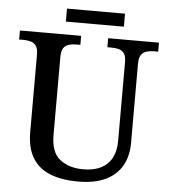

<svg xmlns="http://www.w3.org/2000/svg" viewBox="-57 -895 840 956"><g transform="rotate(5 362.5 -416.5)"><path d="M369 10Q288 10 230 -12.5Q172 -35 141 -85Q110 -135 110 -217V-603Q110 -632 99.5 -646Q89 -660 72.5 -664.5Q56 -669 37 -669H15V-714H321V-669H300Q280 -669 263 -664Q246 -659 236.5 -644.5Q227 -630 227 -599V-210Q227 -124 272 -88.5Q317 -53 389 -53Q443 -53 479 -72Q515 -91 532.5 -125.5Q550 -160 550 -207V-603Q550 -632 540 -646Q530 -660 513.5 -664.5Q497 -669 477 -669H456V-714H710V-669H689Q669 -669 652 -664Q635 -659 625 -644.5Q615 -630 615 -599V-205Q615 -138 587.5 -90Q560 -42 505.5 -16Q451 10 369 10ZM239 -778V-843H529V-778Z"/></g></svg>

Font: Noto Serif Kannada Medium
Style: Regular
Weight: 500
Version: Version 2.003